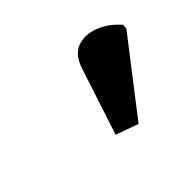

<svg xmlns="http://www.w3.org/2000/svg" viewBox="-64 -853 467 467"><g transform="rotate(-45 169.5 -619.0)"><path d="M195 -498 137 -519 193 -690Q205 -727 231 -736Q257 -745 287 -733Q317 -721 339 -695L338 -683Z"/></g></svg>

Font: Noto Serif SemiCondensed ExtraBold
Style: Italic
Weight: 800
Width: 4
Italic angle: -12°
Designer: Monotype Design Team
Foundry: Monotype Imaging Inc.
Version: Version 2.014; ttfautohint (v1.8.4.7-5d5b)